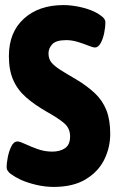

<svg xmlns="http://www.w3.org/2000/svg" viewBox="-20 -728 460 756"><path d="M191 8Q158 8 123.5 0Q89 -8 62 -20Q39 -31 22.5 -43Q6 -55 6 -70Q6 -84 10.5 -108Q15 -132 24.5 -151.5Q34 -171 49 -171Q58 -171 79 -161Q100 -151 128 -141Q156 -131 186 -131Q216 -131 236 -144.5Q256 -158 256 -191Q256 -223 232.5 -243Q209 -263 164 -288Q117 -315 83.5 -344Q50 -373 32.5 -412Q15 -451 15 -507Q15 -601 74 -654.5Q133 -708 230 -708Q263 -708 299.5 -699.5Q336 -691 361 -677Q372 -671 383.5 -661.5Q395 -652 395 -639Q395 -623 390.5 -599.5Q386 -576 376.5 -558.5Q367 -541 354 -541Q346 -541 327.5 -548.5Q309 -556 286 -563Q263 -570 241 -570Q201 -570 186 -554Q171 -538 171 -518Q171 -496 182.5 -482Q194 -468 217.5 -453Q241 -438 279 -416Q324 -389 354 -360.5Q384 -332 399 -294Q414 -256 414 -201Q414 -147 390.5 -99.5Q367 -52 317.5 -22Q268 8 191 8Z"/></svg>

Font: Asap Condensed ExtraBold
Style: Regular
Weight: 800
Width: 3
Designer: Pablo Cosgaya
Foundry: Omnibus-Type
Version: Version 3.001; ttfautohint (v1.8.4.7-5d5b)